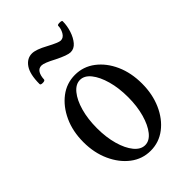

<svg xmlns="http://www.w3.org/2000/svg" viewBox="-193 -694 780 780"><g transform="rotate(-45 196.5 -304.0)"><path d="M197 11Q149 11 111 -18Q73 -47 50.5 -96.5Q28 -146 28 -207Q28 -269 50.5 -318Q73 -367 111 -396Q149 -425 197 -425Q245 -425 283 -396Q321 -367 343 -318Q365 -269 365 -207Q365 -146 343 -96.5Q321 -47 283 -18Q245 11 197 11ZM197 -21Q222 -21 242 -46Q262 -71 274 -113.5Q286 -156 286 -208Q286 -261 274 -303.5Q262 -346 242 -371Q222 -396 197 -396Q172 -396 151.5 -371Q131 -346 119 -303.5Q107 -261 107 -208Q107 -156 119 -113.5Q131 -71 151.5 -46Q172 -21 197 -21ZM250 -502Q232 -502 186 -525Q143 -548 128 -548Q112 -548 104 -535Q96 -522 95 -500Q94 -494 81.5 -494Q69 -494 69 -500Q69 -556 87.5 -583Q106 -610 135 -610Q158 -610 200 -587Q243 -564 255 -564Q271 -564 280.5 -580.5Q290 -597 290 -614Q290 -619 303 -619Q316 -619 316 -614Q316 -588 307.5 -562Q299 -536 284.5 -519Q270 -502 250 -502Z"/></g></svg>

Font: Junicode Two Beta Condensed
Style: Regular
Weight: 400
Width: 3
Designer: Peter S. Baker
Foundry: Briery Creek Software
Version: Version 1.053; ttfautohint (v1.8.4)